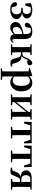

<svg xmlns="http://www.w3.org/2000/svg" viewBox="2024 -2615 851 4939"><g transform="rotate(90 2449.5 -145.5)"><path d="M58 -508Q137 -551 237 -551Q338 -551 396 -513Q452 -476 454 -411Q454 -313 315 -288Q471 -258 471 -143Q471 -74 406 -30Q337 16 223 16Q54 16 34 -116Q44 -159 90 -159Q139 -155 151 -95L169 -22Q190 -19 217 -19Q277 -19 312 -52Q347 -86 347 -145Q347 -267 232 -267H183V-304H230Q341 -304 341 -409Q339 -514 227 -514Q192 -514 163 -508L123 -371H74Z M856 -299Q794 -281 781 -275Q672 -232 672 -136Q672 -49 752 -49Q792 -49 856 -102ZM1083 -54Q1047 15 969 15Q881 15 860 -73Q776 16 692 16Q628 16 588 -20Q547 -56 547 -118Q547 -182 589 -221Q634 -263 747 -298Q794 -314 856 -328V-379Q856 -457 833 -486Q811 -514 754 -514Q729 -514 702 -508L688 -436Q682 -359 623 -359Q572 -359 563 -405Q573 -473 633 -512Q695 -551 798 -551Q896 -551 940 -505Q984 -459 984 -354V-96Q984 -36 1020 -36Q1040 -36 1065 -69Z M1692 -30V0Q1648 11 1608 11Q1554 11 1530 -6Q1505 -22 1494 -64L1460 -180Q1447 -228 1424 -244Q1402 -260 1353 -260H1324Q1324 -153 1326 -39L1396 -31V0H1119V-31L1190 -39Q1192 -153 1192 -235V-300Q1192 -382 1190 -496L1119 -504V-535H1396V-504L1326 -496Q1324 -384 1324 -294H1351Q1394 -294 1416 -311Q1445 -333 1468 -399Q1515 -541 1607 -551Q1660 -536 1660 -485Q1660 -456 1638 -438Q1617 -420 1583 -420Q1553 -420 1518 -430Q1507 -410 1499 -384Q1469 -298 1412 -279Q1491 -270 1531 -242Q1569 -214 1589 -153L1624 -38Z M1948 -85Q1989 -48 2048 -48Q2189 -48 2189 -268Q2189 -489 2055 -489Q1999 -489 1948 -443ZM1944 -474Q2012 -551 2114 -551Q2208 -551 2267 -477Q2330 -400 2330 -271Q2330 -141 2261 -61Q2195 16 2093 16Q2006 16 1946 -53V16Q1946 76 1948 220L2034 230V260H1739V230L1815 221Q1817 77 1817 16V-306Q1817 -384 1814 -456L1733 -464V-489L1923 -550L1937 -540Z M2985 -496Q2983 -382 2983 -300V-235Q2983 -153 2985 -39L3056 -31V0H2786V-31L2858 -40V-394L2608 -88V-41L2686 -31V0H2409V-31L2480 -39Q2482 -153 2482 -235V-300Q2482 -382 2480 -496L2409 -504V-535H2686V-504L2608 -494V-144L2858 -449V-495L2786 -504V-535H3056V-504Z M3458 -498Q3456 -384 3456 -300V-235Q3456 -154 3458 -40L3541 -31V0H3240V-31L3323 -40Q3325 -154 3325 -235V-300Q3325 -384 3323 -498H3205L3156 -340H3112L3117 -535H3664L3669 -340H3626L3576 -498Z M4069 -498Q4067 -384 4067 -300V-235Q4067 -154 4069 -40L4152 -31V0H3851V-31L3934 -40Q3936 -154 3936 -235V-300Q3936 -384 3934 -498H3816L3767 -340H3723L3728 -535H4275L4280 -340H4237L4187 -498Z M4661 -269V-300Q4661 -386 4659 -500H4597Q4486 -500 4486 -388Q4486 -269 4605 -269ZM4789 -496Q4787 -382 4787 -300V-235Q4787 -153 4789 -39L4859 -31V0H4585V-31L4659 -40Q4661 -148 4661 -235H4619Q4584 -235 4565 -214Q4553 -201 4532 -153L4485 -45Q4472 -13 4454 -2Q4433 11 4386 11Q4345 11 4293 0V-31L4365 -39L4405 -139Q4440 -229 4529 -250Q4362 -271 4362 -391Q4362 -535 4574 -535H4859V-504Z"/></g></svg>

Font: Source Han Serif JP
Style: Bold
Weight: 700
Designer: Ryoko NISHIZUKA  (kana & ideographs); Frank Grießhammer (Latin, Greek & Cyrillic); Wenlong ZHANG  (bopomofo); Sandoll Co
Foundry: Adobe Systems Incorporated
Version: Version 1.000;PS 1;hotconv 16.6.53;makeotf.lib2.5.65590